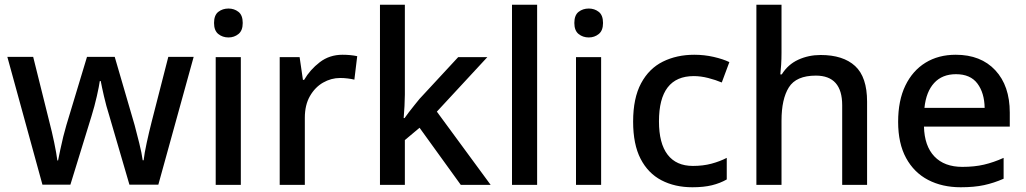

<svg xmlns="http://www.w3.org/2000/svg" viewBox="-20 -780 4330 810"><path d="M441 -292Q428 -333 418.5 -374.5Q409 -416 405 -438H401Q398 -416 388.5 -374Q379 -332 366 -290L277 -1H159L11 -540H120L188 -267Q199 -225 208.5 -179.5Q218 -134 222 -103H225Q229 -122 234.5 -149Q240 -176 247 -204Q254 -232 260 -252L347 -540H464L548 -252Q557 -218 567.5 -176Q578 -134 582 -104H586Q589 -132 599 -178Q609 -224 620 -267L690 -540H797L648 -1H526Z M944 -744Q968 -744 986 -730Q1004 -716 1004 -683Q1004 -651 986 -636.5Q968 -622 944 -622Q919 -622 901 -636.5Q883 -651 883 -683Q883 -716 901 -730Q919 -744 944 -744ZM996 -539V0H890V-539Z M1425 -549Q1459 -549 1487 -543L1475 -444Q1463 -447 1447 -449Q1431 -451 1415 -451Q1377 -451 1343 -431.5Q1309 -412 1287.5 -374.5Q1266 -337 1266 -283V0H1160V-539H1244L1258 -443H1263Q1288 -486 1329 -517.5Q1370 -549 1425 -549Z M1688 -381Q1688 -362 1686.5 -333Q1685 -304 1683 -282H1687Q1693 -291 1704.5 -306Q1716 -321 1728.5 -336.5Q1741 -352 1750 -363L1913 -539H2036L1823 -309L2050 0H1924L1750 -241L1688 -189V0H1583V-760H1688Z M2246 0H2140V-760H2246Z M2464 -744Q2488 -744 2506 -730Q2524 -716 2524 -683Q2524 -651 2506 -636.5Q2488 -622 2464 -622Q2439 -622 2421 -636.5Q2403 -651 2403 -683Q2403 -716 2421 -730Q2439 -744 2464 -744ZM2516 -539V0H2410V-539Z M2901 10Q2827 10 2770.5 -19.5Q2714 -49 2682.5 -110Q2651 -171 2651 -267Q2651 -366 2684.5 -428.5Q2718 -491 2776.5 -520Q2835 -549 2909 -549Q2951 -549 2990.5 -540Q3030 -531 3057 -518L3025 -432Q2999 -443 2967.5 -451Q2936 -459 2907 -459Q2760 -459 2760 -268Q2760 -175 2796.5 -127.5Q2833 -80 2903 -80Q2946 -80 2981.5 -89.5Q3017 -99 3046 -114V-23Q3018 -7 2983.5 1.5Q2949 10 2901 10Z M3277 -558Q3277 -531 3275.5 -507Q3274 -483 3272 -466H3278Q3304 -508 3347.5 -528Q3391 -548 3442 -548Q3537 -548 3587.5 -501.5Q3638 -455 3638 -351V0H3533V-336Q3533 -461 3422 -461Q3339 -461 3308 -411.5Q3277 -362 3277 -271V0H3171V-760H3277Z M4012 -549Q4118 -549 4179 -483.5Q4240 -418 4240 -305V-246H3878Q3880 -164 3922 -120Q3964 -76 4040 -76Q4091 -76 4131.5 -85.5Q4172 -95 4214 -114V-26Q4173 -8 4131.5 1Q4090 10 4033 10Q3955 10 3895.5 -21Q3836 -52 3802.5 -113.5Q3769 -175 3769 -266Q3769 -356 3799.5 -419Q3830 -482 3884.5 -515.5Q3939 -549 4012 -549ZM4013 -467Q3955 -467 3921 -430Q3887 -393 3880 -325H4134Q4133 -388 4103.5 -427.5Q4074 -467 4013 -467Z"/></svg>

Font: Noto Sans Lao Looped Medium
Style: Regular
Weight: 500
Designer: Mark Frömberg, Ben Mitchell
Foundry: The Fontpad Ltd
Version: Version 1.002; ttfautohint (v1.8.4.7-5d5b)